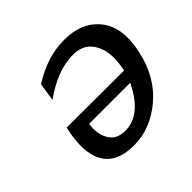

<svg xmlns="http://www.w3.org/2000/svg" viewBox="-129 -621 767 767"><g transform="rotate(-45 254.0 -238.0)"><path d="M82 -231 405 -230Q423 -312 399 -362Q373 -419 306 -419Q217 -419 120 -349L132 -426Q226 -486 323 -486Q423 -486 474.5 -420.5Q526 -355 499 -237Q474 -123 394.5 -56.5Q315 10 222 10Q91 10 73 -102Q64 -152 82 -231ZM156 -178Q153 -160 154 -144Q156 -106 176.5 -81Q197 -56 239 -56Q329 -56 388 -178Z"/></g></svg>

Font: Coval
Style: Italic
Weight: 400
Foundry: Context Ltd
Version: Version 001.000